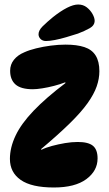

<svg xmlns="http://www.w3.org/2000/svg" viewBox="-20 -825 485 852"><path d="M24 -120Q24 -170 49 -223Q74 -276 129 -333.5Q184 -391 270 -456V-460Q247 -451 220 -444Q193 -437 167.5 -433Q142 -429 126 -429Q73 -429 49 -450Q25 -471 25 -511Q25 -539 42 -560Q59 -581 88 -593Q110 -603 140.5 -610.5Q171 -618 205 -622.5Q239 -627 271 -627Q321 -627 354.5 -616Q388 -605 404.5 -578.5Q421 -552 421 -509Q421 -476 409 -441.5Q397 -407 368.5 -367Q340 -327 289.5 -277.5Q239 -228 163 -164V-160Q183 -170 211 -177.5Q239 -185 268.5 -190Q298 -195 325 -195Q372 -195 392.5 -178Q413 -161 413 -122Q413 -67 363 -30Q313 7 219 7Q120 7 72 -26.5Q24 -60 24 -120ZM151 -673Q151 -690 169 -708Q187 -726 215 -749Q249 -776 277.5 -790.5Q306 -805 327 -805Q349 -805 365 -792.5Q381 -780 390.5 -763Q400 -746 400 -733Q400 -712 377.5 -699.5Q355 -687 326 -676Q301 -668 274 -660Q247 -652 223.5 -647.5Q200 -643 184 -643Q169 -643 160 -652Q151 -661 151 -673Z"/></svg>

Font: DynaPuff Condensed SemiBold
Style: Regular
Weight: 600
Width: 3
Designer: Toshi Omagari, Jennifer Daniel
Foundry: Google Fonts
Version: Version 2.000